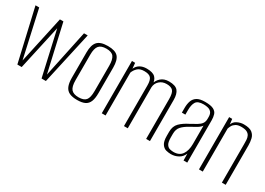

<svg xmlns="http://www.w3.org/2000/svg" viewBox="-11 -1036 2174 1574"><g transform="rotate(30 1076.0 -249.0)"><path d="M129 0 15 -495H50L149 -50L246 -495H279L380 -50L474 -495H509L399 0H358L263 -421L170 0Z M697 7Q652 7 624 -6Q596 -19 583 -49Q570 -79 570 -129V-371Q570 -440 598.5 -471.5Q627 -503 697 -503Q767 -503 794.5 -472.5Q822 -442 822 -371V-129Q822 -80 810 -50Q798 -20 771 -6.5Q744 7 697 7ZM697 -18Q746 -18 766 -42Q786 -66 786 -128V-368Q786 -426 767 -452Q748 -478 697 -478Q648 -478 627 -453.5Q606 -429 606 -368V-128Q606 -67 627 -42.5Q648 -18 697 -18Z M928 0V-495H958L963 -442Q975 -470 1001 -486Q1027 -502 1065 -502Q1123 -502 1147 -478Q1171 -454 1171 -408L1160 -407Q1172 -451 1201 -476.5Q1230 -502 1276 -502Q1338 -502 1361 -474Q1384 -446 1384 -389V0H1348V-376Q1348 -433 1330.5 -453.5Q1313 -474 1270 -474Q1229 -474 1202.5 -449.5Q1176 -425 1174 -388V0H1138V-385Q1138 -434 1121 -454Q1104 -474 1058 -474Q1017 -474 995.5 -453.5Q974 -433 964 -406V0Z M1585 7Q1563 7 1539.5 1Q1516 -5 1499 -29.5Q1482 -54 1482 -106V-145Q1482 -198 1513 -229Q1544 -260 1595 -285Q1630 -304 1653.5 -318Q1677 -332 1689.5 -349.5Q1702 -367 1702 -394V-412Q1702 -441 1689.5 -456Q1677 -471 1657.5 -476Q1638 -481 1616 -481Q1561 -481 1544 -453.5Q1527 -426 1527 -375V-333H1494V-378Q1494 -415 1504 -443.5Q1514 -472 1540 -488.5Q1566 -505 1616 -505Q1670 -505 1696 -491.5Q1722 -478 1729.5 -454Q1737 -430 1737 -401V0H1702L1701 -65Q1687 -29 1655 -11Q1623 7 1585 7ZM1595 -19Q1650 -19 1675.5 -56.5Q1701 -94 1701 -155V-329Q1688 -310 1660.5 -294Q1633 -278 1605 -263Q1563 -240 1540 -214.5Q1517 -189 1517 -145V-112Q1517 -67 1529.5 -47.5Q1542 -28 1560.5 -23.5Q1579 -19 1595 -19Z M1848 0V-495H1877L1883 -445Q1892 -474 1922 -489Q1952 -504 1983 -504Q2038 -504 2062.5 -484.5Q2087 -465 2094 -435Q2101 -405 2101 -372V0H2065V-363Q2065 -384 2064 -404Q2063 -424 2055 -440.5Q2047 -457 2028.5 -466.5Q2010 -476 1975 -476Q1943 -476 1924 -464Q1905 -452 1896.5 -436Q1888 -420 1884 -407V0Z"/></g></svg>

Font: Alumni Sans Thin ExtraLight
Style: Regular
Weight: 250
Version: Version 1.018